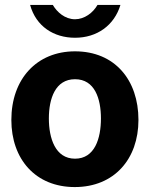

<svg xmlns="http://www.w3.org/2000/svg" viewBox="-20 -748 608 778"><path d="M283 10C443 10 541 -104 541 -262C541 -424 445 -540 284 -540C129 -540 26 -428 26 -262C26 -103 124 10 283 10ZM284 -105C204 -105 178 -188 178 -268C178 -348 204 -427 284 -427C364 -427 389 -348 389 -268C389 -187 364 -105 284 -105ZM375 -728C357 -696 322 -670 284 -670C243 -670 211 -699 194 -728H102C126 -641 198 -595 284 -595C373 -595 443 -645 468 -728Z"/></svg>

Font: Cheyenne Sans
Style: Bold
Weight: 700
Designer: The Public Sans project authors (U.S. Web Design System), Libre Franklin designed by Pablo Impallari and Rodrigo Fuenzal
Foundry: The Cheyenne Sans Project Authors
Version: Version 2.007